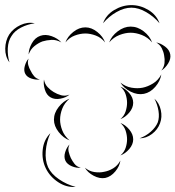

<svg xmlns="http://www.w3.org/2000/svg" viewBox="-82 -671 686 751"><path d="M321 -580Q333 -613 365 -632Q397 -651 432 -651Q467 -651 498.5 -632Q530 -613 542 -580Q520 -606 490 -623.5Q460 -641 432 -641Q404 -641 374 -624Q344 -607 321 -580ZM-45 -427Q-62 -450 -61.5 -481Q-61 -512 -46 -536Q-30 -560 -2 -573Q26 -586 54 -580Q25 -576 0 -563Q-25 -550 -37 -530Q-50 -511 -51.5 -482.5Q-53 -454 -45 -427ZM345 -505Q354 -530 378.5 -548.5Q403 -567 429 -567Q456 -567 480 -548.5Q504 -530 513 -505Q496 -525 473 -534Q450 -543 429 -543Q408 -543 385 -534Q362 -525 345 -505ZM174 -505Q182 -528 204.5 -546Q227 -564 252 -564Q276 -564 298.5 -546Q321 -528 329 -505Q314 -524 292.5 -532Q271 -540 252 -540Q232 -540 210.5 -532Q189 -524 174 -505ZM30 -458Q30 -479 42.5 -501.5Q55 -524 76 -531Q96 -538 120 -529.5Q144 -521 158 -505Q139 -516 119.5 -515Q100 -514 84 -509Q68 -503 52.5 -490.5Q37 -478 30 -458ZM529 -505Q546 -502 563.5 -489Q581 -476 584 -458Q587 -441 575.5 -422.5Q564 -404 549 -395Q560 -409 561.5 -424.5Q563 -440 560 -454Q558 -468 551 -482Q544 -496 529 -505ZM74 -360Q59 -358 41.5 -363.5Q24 -369 17 -382Q10 -395 15 -413Q20 -431 30 -442Q25 -429 28.5 -416.5Q32 -404 38 -394Q43 -383 51.5 -373Q60 -363 74 -360ZM549 -380Q545 -354 525.5 -331.5Q506 -309 481 -304Q456 -299 429 -312.5Q402 -326 389 -348Q409 -332 432.5 -328Q456 -324 476 -328Q496 -332 516.5 -344.5Q537 -357 549 -380ZM190 -301Q176 -289 154 -285Q132 -281 116 -290Q100 -299 93.5 -320.5Q87 -342 90 -360Q93 -342 104.5 -330Q116 -318 128 -311Q141 -303 157 -298.5Q173 -294 190 -301ZM389 -332Q408 -325 423.5 -307Q439 -289 439 -269Q439 -249 423.5 -230.5Q408 -212 389 -205Q404 -218 409.5 -235.5Q415 -253 415 -269Q415 -285 409.5 -302Q404 -319 389 -332ZM522 -285Q541 -268 547 -240.5Q553 -213 544 -189Q535 -164 512.5 -147Q490 -130 464 -130Q489 -139 508 -156Q527 -173 535 -192Q542 -212 538 -237Q534 -262 522 -285ZM190 -122Q166 -131 147.5 -154.5Q129 -178 129 -203Q129 -229 147.5 -252.5Q166 -276 190 -285Q170 -268 161.5 -246Q153 -224 153 -203Q153 -183 161.5 -161Q170 -139 190 -122ZM389 -190Q408 -183 423.5 -164.5Q439 -146 439 -126Q439 -106 423.5 -88Q408 -70 389 -63Q404 -76 409.5 -93Q415 -110 415 -126Q415 -142 409.5 -159.5Q404 -177 389 -190ZM214 60Q178 63 145.5 41.5Q113 20 97 -13Q81 -46 85 -85Q89 -124 115 -150Q100 -117 97 -80.5Q94 -44 106 -17Q118 9 148.5 30Q179 51 214 60ZM234 -15Q218 -13 199.5 -20.5Q181 -28 174 -42Q167 -57 173 -76Q179 -95 190 -106Q183 -92 186.5 -78Q190 -64 195 -53Q201 -41 209.5 -30Q218 -19 234 -15ZM389 -43Q386 -21 369 -0.5Q352 20 330 25Q308 29 284.5 16.5Q261 4 250 -15Q267 -1 287.5 2Q308 5 325 1Q343 -2 360.5 -12.5Q378 -23 389 -43Z"/></svg>

Font: Rubik Puddles
Style: Regular
Weight: 400
Designer: Hubert and Fischer, NaN
Foundry: Hubert and Fischer, NaN
Version: Version 2.200